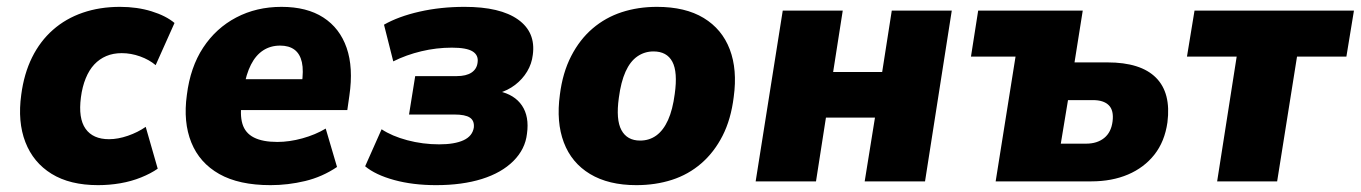

<svg xmlns="http://www.w3.org/2000/svg" viewBox="-20 -529 3969 560"><path d="M266 11Q184 11 130.5 -22Q77 -55 54 -114.5Q31 -174 42 -253Q50 -314 73.5 -361.5Q97 -409 134.5 -442Q172 -475 221.5 -492Q271 -509 330 -509Q380 -509 422 -496Q464 -483 489 -462L434 -339Q415 -355 388.5 -364.5Q362 -374 335 -374Q310 -374 290 -365.5Q270 -357 255 -341Q240 -325 230 -300.5Q220 -276 216 -245Q208 -184 229.5 -153.5Q251 -123 298 -123Q324 -123 353 -133Q382 -143 405 -159L440 -37Q420 -23 391.5 -11.5Q363 0 331 5.5Q299 11 266 11Z M769 11Q677 11 619.5 -21.5Q562 -54 538 -113.5Q514 -173 525 -252Q535 -333 572.5 -390Q610 -447 669 -478Q728 -509 801 -509Q875 -509 923 -478Q971 -447 991 -389.5Q1011 -332 999 -250L993 -208H663L676 -298H875L860 -283Q866 -323 860.5 -347.5Q855 -372 839 -384Q823 -396 797 -396Q769 -396 747.5 -382Q726 -368 712 -340.5Q698 -313 691 -272L686 -236Q679 -195 687 -168Q695 -141 720.5 -128Q746 -115 789 -115Q824 -115 862 -125.5Q900 -136 930 -154L963 -42Q920 -13 870 -1Q820 11 769 11Z M1252 11Q1184 11 1129.5 -4Q1075 -19 1045 -44L1093 -152Q1123 -132 1168 -120Q1213 -108 1261 -108Q1306 -108 1332 -120Q1358 -132 1362 -157Q1364 -177 1350.5 -186Q1337 -195 1305 -195H1173L1191 -307H1312Q1340 -307 1355.5 -317.5Q1371 -328 1373 -347Q1376 -368 1358.5 -379Q1341 -390 1298 -390Q1253 -390 1209 -379.5Q1165 -369 1127 -350L1100 -457Q1142 -481 1203.5 -495Q1265 -509 1335 -509Q1439 -509 1491 -472Q1543 -435 1534 -369Q1531 -343 1517.5 -320.5Q1504 -298 1482.5 -281.5Q1461 -265 1433 -257L1435 -263Q1481 -253 1502.5 -221Q1524 -189 1517 -139Q1512 -94 1477.5 -59.5Q1443 -25 1385.5 -7Q1328 11 1252 11Z M1836 11Q1755 11 1701 -21.5Q1647 -54 1624.5 -113.5Q1602 -173 1613 -253Q1621 -317 1646 -365.5Q1671 -414 1708.5 -446Q1746 -478 1793.5 -493.5Q1841 -509 1896 -509Q1979 -509 2032.5 -476.5Q2086 -444 2108.5 -385Q2131 -326 2120 -246Q2112 -181 2087.5 -133Q2063 -85 2025.5 -52.5Q1988 -20 1940 -4.5Q1892 11 1836 11ZM1847 -119Q1874 -119 1894.5 -134Q1915 -149 1928.5 -179Q1942 -209 1948 -255Q1957 -319 1941 -349Q1925 -379 1886 -379Q1860 -379 1839 -364.5Q1818 -350 1804.5 -320Q1791 -290 1785 -244Q1776 -180 1792.5 -149.5Q1809 -119 1847 -119Z M2184 0 2263 -498H2438L2410 -319H2553L2581 -498H2756L2678 0H2502L2532 -186H2389L2360 0Z M2884 0 2942 -364H2812L2833 -498H3138L3114 -347H3210Q3307 -347 3351.5 -302.5Q3396 -258 3385 -172Q3377 -116 3347 -78Q3317 -40 3270 -20Q3223 0 3163 0ZM3074 -110H3148Q3180 -110 3200.5 -126.5Q3221 -143 3225 -175Q3229 -207 3214 -222Q3199 -237 3168 -237H3095Z M3530 0 3587 -364H3442L3464 -498H3929L3907 -364H3763L3705 0Z"/></svg>

Font: Nunito Sans 10pt SemiCondensed Black
Style: Italic
Weight: 900
Width: 4
Italic angle: -9°
Designer: Vernon Adams
Foundry: Vernon Adams
Version: Version 3.101;gftools[0.9.27]